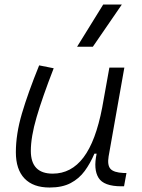

<svg xmlns="http://www.w3.org/2000/svg" viewBox="-20 -815 626 845"><path d="M198.2 10.3Q126 10.3 87.9 -29.5Q49.8 -69.3 49.8 -145Q49.8 -224.6 76.4 -315.2Q103 -405.8 152.3 -527.3L216.3 -514.6Q166 -385.3 140.9 -298.8Q115.7 -212.4 115.7 -150.9Q115.7 -50.8 211.9 -50.8Q293.5 -50.8 347.4 -122.1Q401.4 -193.4 429.7 -341.3L461.4 -517.6H527.3L458 -126.5Q451.7 -88.4 466.1 -72Q480.5 -55.7 523.4 -53.7H536.6L525.9 4.9H514.6Q436.5 4.9 413.6 -32.5Q390.6 -69.8 405.3 -138.7H395.5Q377.4 -96.2 352.8 -62.5Q328.1 -28.8 291 -9.3Q253.9 10.3 198.2 10.3ZM319.3 -609.4 434.1 -794.9H516.1L388.7 -609.4Z"/></svg>

Font: Cascadia Mono Light
Style: Italic
Weight: 300
Italic angle: -10°
Monospace: yes
Designer: Aaron Bell
Foundry: Saja Typeworks
Version: Version 2404.023; ttfautohint (v1.8.4)